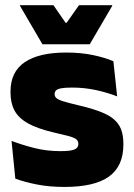

<svg xmlns="http://www.w3.org/2000/svg" viewBox="-20 -708 515 740"><path d="M228.5 12.5Q170 12.5 122 3Q74 -6.5 39 -19.5L24.5 -165Q63.5 -150 111.2 -137.8Q159 -125.5 213 -125.5Q252.5 -125.5 267.2 -132Q282 -138.5 282 -153V-154Q282 -165 273.5 -171.5Q265 -178 243.8 -183.8Q222.5 -189.5 185 -198Q123.5 -212.5 87.5 -232.8Q51.5 -253 36 -282Q20.5 -311 20.5 -351V-355Q20.5 -431 75.2 -468.2Q130 -505.5 235 -505.5Q291.5 -505.5 338.2 -495.8Q385 -486 417 -472L431.5 -336.5Q395 -351 350 -360.8Q305 -370.5 258 -370.5Q231 -370.5 216.2 -367.8Q201.5 -365 196 -359.5Q190.5 -354 190.5 -346V-345Q190.5 -336 197.5 -329.8Q204.5 -323.5 224 -317.5Q243.5 -311.5 281 -302.5Q342.5 -288.5 381 -271.5Q419.5 -254.5 437.5 -227.2Q455.5 -200 455.5 -153.5V-150.5Q455.5 -67.5 400 -27.5Q344.5 12.5 228.5 12.5ZM143.5 -537.5 57 -685.5V-688H186L232.5 -620.5H237L284.5 -688H412.5V-685.5L326 -537.5Z"/></svg>

Font: Anek Latin Medium ExtraBold
Style: Regular
Weight: 800
Version: Version 1.003